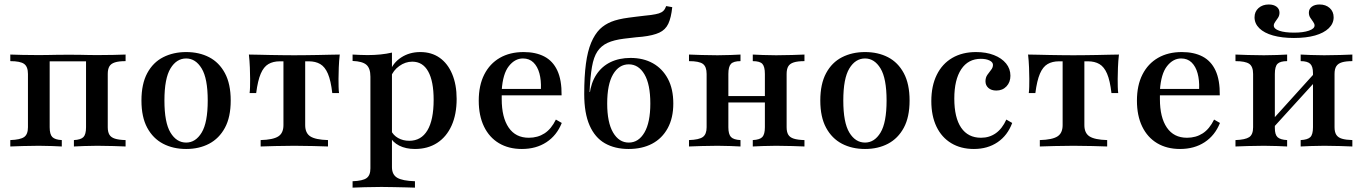

<svg xmlns="http://www.w3.org/2000/svg" viewBox="-20 -663 6167 869"><path d="M26.6 0V-29Q71.8 -30.6 89.1 -42.7Q106.5 -54.8 106.5 -87.1V-328.2Q106.5 -361.3 89.1 -373.8Q71.8 -386.3 26.6 -386.3V-416.1Q44.4 -415.3 81.9 -414.5Q119.4 -413.7 154 -413.7Q175 -413.7 194.8 -414.1Q214.5 -414.5 237.5 -414.9Q260.5 -415.3 291.9 -415.3Q323.4 -415.3 343.5 -414.9Q363.7 -414.5 381 -414.1Q398.4 -413.7 420.2 -413.7Q455.6 -413.7 492.7 -414.5Q529.8 -415.3 548.4 -416.1V-386.3Q517.7 -386.3 500 -380.6Q482.3 -375 475 -362.5Q467.7 -350 467.7 -328.2V-87.1Q467.7 -66.1 475 -53.6Q482.3 -41.1 500 -35.5Q517.7 -29.8 548.4 -29V0Q529.8 -0.8 492.7 -2Q455.6 -3.2 420.2 -3.2Q389.5 -3.2 359.7 -2Q329.8 -0.8 314.5 0V-29Q346 -30.6 357.7 -42.7Q369.4 -54.8 369.4 -87.1V-389.5L373.4 -385.5H201.6L204.8 -389.5V-87.1Q204.8 -54.8 216.9 -42.7Q229 -30.6 259.7 -29V0Q245.2 -0.8 215.7 -2Q186.3 -3.2 155.6 -3.2Q120.2 -3.2 82.7 -2Q45.2 -0.8 26.6 0Z M822.6 11.3Q763.7 11.3 718.1 -12.5Q672.6 -36.3 646.4 -84.7Q620.2 -133.1 620.2 -208.1Q620.2 -283.1 646.4 -331.9Q672.6 -380.6 718.5 -404Q764.5 -427.4 822.6 -427.4Q881.5 -427.4 926.6 -404Q971.8 -380.6 998 -331.9Q1024.2 -283.1 1024.2 -208.1Q1024.2 -133.1 998 -84.7Q971.8 -36.3 926.6 -12.5Q881.5 11.3 822.6 11.3ZM822.6 -17.7Q865.3 -17.7 892.7 -62.9Q920.2 -108.1 920.2 -208.1Q920.2 -308.1 892.7 -353.2Q865.3 -398.4 822.6 -398.4Q779 -398.4 751.6 -353.2Q724.2 -308.1 724.2 -208.1Q724.2 -108.1 751.6 -62.9Q779 -17.7 822.6 -17.7Z M1159.7 0V-29Q1216.1 -30.6 1239.5 -45.6Q1262.9 -60.5 1262.9 -96.8V-385.5H1246.8Q1216.1 -385.5 1194.8 -373Q1173.4 -360.5 1160.1 -329.4Q1146.8 -298.4 1139.5 -241.9H1109.7Q1111.3 -253.2 1111.7 -269.8Q1112.1 -286.3 1112.1 -305.6Q1112.1 -326.6 1110.9 -357.3Q1109.7 -387.9 1106.5 -416.1Q1126.6 -416.1 1151.6 -415.3Q1176.6 -414.5 1204.4 -414.1Q1232.3 -413.7 1259.7 -413.3Q1287.1 -412.9 1311.3 -412.9Q1336.3 -412.9 1364.1 -413.3Q1391.9 -413.7 1419.4 -414.1Q1446.8 -414.5 1472.2 -415.3Q1497.6 -416.1 1517.7 -416.1Q1514.5 -387.9 1513.3 -357.3Q1512.1 -326.6 1512.1 -305.6Q1512.1 -286.3 1512.5 -269.8Q1512.9 -253.2 1514.5 -241.9H1483.9Q1477.4 -298.4 1464.1 -329.4Q1450.8 -360.5 1429.4 -373Q1408.1 -385.5 1377.4 -385.5H1361.3V-96.8Q1361.3 -60.5 1384.7 -45.6Q1408.1 -30.6 1464.5 -29V0Q1441.1 -0.8 1398 -2Q1354.8 -3.2 1312.1 -3.2Q1269.4 -3.2 1226.2 -2Q1183.1 -0.8 1159.7 0Z M1575.8 186.3V157.3Q1621.8 155.6 1639.1 143.1Q1656.5 130.6 1656.5 99.2V-316.1Q1656.5 -354 1638.3 -369.8Q1620.2 -385.5 1575.8 -387.1V-416.1Q1592.7 -415.3 1609.3 -414.5Q1625.8 -413.7 1643.5 -413.7Q1705.6 -413.7 1754 -425V93.5Q1754 127.4 1777.8 141.5Q1801.6 155.6 1858.1 157.3V186.3Q1842.7 185.5 1817.7 185.1Q1792.7 184.7 1763.3 183.9Q1733.9 183.1 1706.5 183.1Q1665.3 183.1 1629.8 184.3Q1594.4 185.5 1575.8 186.3ZM1858.1 11.3Q1816.9 11.3 1786.7 -4Q1756.5 -19.4 1743.5 -46.8L1749.2 -73.4Q1759.7 -50.8 1781.9 -38.3Q1804 -25.8 1832.3 -25.8Q1886.3 -25.8 1914.5 -73Q1942.7 -120.2 1942.7 -211.3Q1942.7 -295.2 1918.1 -339.5Q1893.5 -383.9 1846 -383.9Q1814.5 -383.9 1787.1 -364.1Q1759.7 -344.4 1748.4 -313.7L1744.4 -337.9Q1758.1 -378.2 1795.6 -402.8Q1833.1 -427.4 1882.3 -427.4Q1933.1 -427.4 1969.8 -401.6Q2006.5 -375.8 2026.6 -327.8Q2046.8 -279.8 2046.8 -215.3Q2046.8 -145.2 2023.8 -94.4Q2000.8 -43.5 1958.5 -16.1Q1916.1 11.3 1858.1 11.3Z M2341.9 11.3Q2282.3 11.3 2238.3 -14.9Q2194.4 -41.1 2170.6 -90.3Q2146.8 -139.5 2146.8 -207.3Q2146.8 -276.6 2171.8 -325.8Q2196.8 -375 2242.3 -401.2Q2287.9 -427.4 2350 -427.4Q2404.8 -427.4 2443.5 -407.3Q2482.3 -387.1 2502.4 -344Q2522.6 -300.8 2521.8 -231.5H2215.3L2214.5 -260.5H2428.2Q2429.8 -300 2421.4 -331Q2412.9 -362.1 2394.4 -380.2Q2375.8 -398.4 2346.8 -398.4Q2310.5 -398.4 2283.1 -363.7Q2255.6 -329 2250.8 -254L2251.6 -251.6Q2250.8 -243.5 2250.8 -234.7Q2250.8 -225.8 2250.8 -214.5Q2250.8 -131.5 2282.3 -85.5Q2313.7 -39.5 2373.4 -39.5Q2413.7 -39.5 2444.4 -59.3Q2475 -79 2496 -121.8L2522.6 -106.5Q2500 -50 2453.2 -19.4Q2406.5 11.3 2341.9 11.3Z M2825 11.3Q2762.9 11.3 2717.7 -14.5Q2672.6 -40.3 2648.4 -95.6Q2624.2 -150.8 2624.2 -237.1Q2624.2 -317.7 2631.9 -374.6Q2639.5 -431.5 2655.6 -469.8Q2671.8 -508.1 2695.2 -531.5Q2716.9 -552.4 2746.8 -564.5Q2776.6 -576.6 2825.8 -583.1Q2843.5 -585.5 2860.1 -587.5Q2876.6 -589.5 2893.5 -591.5Q2910.5 -593.5 2926.6 -595.2Q2949.2 -598.4 2962.1 -602.4Q2975 -606.5 2982.7 -614.1Q2990.3 -621.8 2995.2 -635.5L3022.6 -630.6Q3017.7 -583.1 3004.8 -555.6Q2991.9 -528.2 2964.1 -515.3Q2936.3 -502.4 2887.1 -496.8Q2874.2 -496 2860.1 -494.4Q2846 -492.7 2831.5 -491.1Q2816.9 -489.5 2804 -487.9Q2758.9 -482.3 2729.8 -469Q2700.8 -455.6 2683.9 -430.2Q2666.9 -404.8 2659.3 -360.5Q2651.6 -316.1 2648.4 -246.8H2656.5L2648.4 -235.5Q2654.8 -287.9 2679 -325Q2703.2 -362.1 2742.7 -381.5Q2782.3 -400.8 2833.9 -400.8Q2891.9 -400.8 2935.1 -376.6Q2978.2 -352.4 3002.8 -306.5Q3027.4 -260.5 3027.4 -194.4Q3027.4 -129 3002 -82.7Q2976.6 -36.3 2931.5 -12.5Q2886.3 11.3 2825 11.3ZM2825.8 -17.7Q2870.2 -17.7 2896.8 -63.3Q2923.4 -108.9 2923.4 -194.4Q2923.4 -281.5 2896.8 -326.6Q2870.2 -371.8 2825.8 -371.8Q2781.5 -371.8 2754.8 -326.6Q2728.2 -281.5 2728.2 -194.4Q2728.2 -108.9 2754.8 -63.3Q2781.5 -17.7 2825.8 -17.7Z M3387.1 0V-29Q3419.4 -30.6 3430.6 -43.1Q3441.9 -55.6 3441.9 -87.1V-328.2Q3441.9 -361.3 3430.6 -373.8Q3419.4 -386.3 3387.1 -386.3V-416.1Q3402.4 -415.3 3432.3 -414.1Q3462.1 -412.9 3492.7 -412.9Q3528.2 -412.9 3565.3 -414.1Q3602.4 -415.3 3621 -416.1V-386.3Q3590.3 -386.3 3572.6 -380.6Q3554.8 -375 3547.6 -362.5Q3540.3 -350 3540.3 -328.2V-87.1Q3540.3 -66.1 3547.6 -53.6Q3554.8 -41.1 3572.6 -35.5Q3590.3 -29.8 3621 -29V0Q3602.4 -0.8 3565.3 -2Q3528.2 -3.2 3492.7 -3.2Q3462.1 -3.2 3432.3 -2Q3402.4 -0.8 3387.1 0ZM3098.4 0V-29Q3144.4 -30.6 3161.3 -43.1Q3178.2 -55.6 3178.2 -87.1V-328.2Q3178.2 -361.3 3161.3 -373.8Q3144.4 -386.3 3098.4 -386.3V-416.1Q3116.9 -415.3 3154.4 -414.1Q3191.9 -412.9 3227.4 -412.9Q3258.1 -412.9 3287.5 -414.1Q3316.9 -415.3 3331.5 -416.1V-386.3Q3300 -386.3 3288.3 -373.8Q3276.6 -361.3 3276.6 -328.2V-87.1Q3276.6 -55.6 3288.3 -43.1Q3300 -30.6 3331.5 -29V0Q3316.9 -0.8 3287.5 -2Q3258.1 -3.2 3227.4 -3.2Q3191.9 -3.2 3154.4 -2Q3116.9 -0.8 3098.4 0ZM3238.7 -199.2V-228.2H3479.8V-199.2Z M3895.2 11.3Q3836.3 11.3 3790.7 -12.5Q3745.2 -36.3 3719 -84.7Q3692.7 -133.1 3692.7 -208.1Q3692.7 -283.1 3719 -331.9Q3745.2 -380.6 3791.1 -404Q3837.1 -427.4 3895.2 -427.4Q3954 -427.4 3999.2 -404Q4044.4 -380.6 4070.6 -331.9Q4096.8 -283.1 4096.8 -208.1Q4096.8 -133.1 4070.6 -84.7Q4044.4 -36.3 3999.2 -12.5Q3954 11.3 3895.2 11.3ZM3895.2 -17.7Q3937.9 -17.7 3965.3 -62.9Q3992.7 -108.1 3992.7 -208.1Q3992.7 -308.1 3965.3 -353.2Q3937.9 -398.4 3895.2 -398.4Q3851.6 -398.4 3824.2 -353.2Q3796.8 -308.1 3796.8 -208.1Q3796.8 -108.1 3824.2 -62.9Q3851.6 -17.7 3895.2 -17.7Z M4387.9 11.3Q4329 11.3 4285.5 -14.9Q4241.9 -41.1 4218.5 -89.9Q4195.2 -138.7 4195.2 -205.6Q4195.2 -274.2 4219.8 -324.2Q4244.4 -374.2 4289.9 -400.8Q4335.5 -427.4 4397.6 -427.4Q4443.5 -427.4 4478.6 -413.7Q4513.7 -400 4533.5 -375.8Q4553.2 -351.6 4553.2 -320.2Q4553.2 -291.1 4535.5 -272.2Q4517.7 -253.2 4489.5 -253.2Q4466.9 -253.2 4453.6 -264.9Q4440.3 -276.6 4440.3 -295.2Q4440.3 -312.1 4448.8 -324.2Q4457.3 -336.3 4465.7 -346.8Q4474.2 -357.3 4474.2 -369.4Q4474.2 -381.5 4458.9 -389.1Q4443.5 -396.8 4419.4 -396.8Q4362.1 -396.8 4330.6 -349.6Q4299.2 -302.4 4299.2 -216.9Q4299.2 -130.6 4330.2 -85.1Q4361.3 -39.5 4420.2 -39.5Q4458.1 -39.5 4487.1 -60.1Q4516.1 -80.6 4534.7 -121.8L4561.3 -106.5Q4540.3 -50 4495.2 -19.4Q4450 11.3 4387.9 11.3Z M4686.3 0V-29Q4742.7 -30.6 4766.1 -45.6Q4789.5 -60.5 4789.5 -96.8V-385.5H4773.4Q4742.7 -385.5 4721.4 -373Q4700 -360.5 4686.7 -329.4Q4673.4 -298.4 4666.1 -241.9H4636.3Q4637.9 -253.2 4638.3 -269.8Q4638.7 -286.3 4638.7 -305.6Q4638.7 -326.6 4637.5 -357.3Q4636.3 -387.9 4633.1 -416.1Q4653.2 -416.1 4678.2 -415.3Q4703.2 -414.5 4731 -414.1Q4758.9 -413.7 4786.3 -413.3Q4813.7 -412.9 4837.9 -412.9Q4862.9 -412.9 4890.7 -413.3Q4918.5 -413.7 4946 -414.1Q4973.4 -414.5 4998.8 -415.3Q5024.2 -416.1 5044.4 -416.1Q5041.1 -387.9 5039.9 -357.3Q5038.7 -326.6 5038.7 -305.6Q5038.7 -286.3 5039.1 -269.8Q5039.5 -253.2 5041.1 -241.9H5010.5Q5004 -298.4 4990.7 -329.4Q4977.4 -360.5 4956 -373Q4934.7 -385.5 4904 -385.5H4887.9V-96.8Q4887.9 -60.5 4911.3 -45.6Q4934.7 -30.6 4991.1 -29V0Q4967.7 -0.8 4924.6 -2Q4881.5 -3.2 4838.7 -3.2Q4796 -3.2 4752.8 -2Q4709.7 -0.8 4686.3 0Z M5321 11.3Q5261.3 11.3 5217.3 -14.9Q5173.4 -41.1 5149.6 -90.3Q5125.8 -139.5 5125.8 -207.3Q5125.8 -276.6 5150.8 -325.8Q5175.8 -375 5221.4 -401.2Q5266.9 -427.4 5329 -427.4Q5383.9 -427.4 5422.6 -407.3Q5461.3 -387.1 5481.5 -344Q5501.6 -300.8 5500.8 -231.5H5194.4L5193.5 -260.5H5407.3Q5408.9 -300 5400.4 -331Q5391.9 -362.1 5373.4 -380.2Q5354.8 -398.4 5325.8 -398.4Q5289.5 -398.4 5262.1 -363.7Q5234.7 -329 5229.8 -254L5230.6 -251.6Q5229.8 -243.5 5229.8 -234.7Q5229.8 -225.8 5229.8 -214.5Q5229.8 -131.5 5261.3 -85.5Q5292.7 -39.5 5352.4 -39.5Q5392.7 -39.5 5423.4 -59.3Q5454 -79 5475 -121.8L5501.6 -106.5Q5479 -50 5432.3 -19.4Q5385.5 11.3 5321 11.3Z M5866.9 0V-29Q5898.4 -30.6 5910.5 -42.3Q5922.6 -54 5922.6 -87.1V-332.3Q5922.6 -362.1 5910.1 -374.2Q5897.6 -386.3 5866.9 -386.3V-416.1Q5882.3 -415.3 5912.1 -414.1Q5941.9 -412.9 5973.4 -412.9Q6008.9 -412.9 6045.6 -414.1Q6082.3 -415.3 6100.8 -416.1V-386.3Q6071.8 -386.3 6054 -381Q6036.3 -375.8 6028.2 -363.3Q6020.2 -350.8 6020.2 -328.2V-87.1Q6020.2 -65.3 6028.2 -52.8Q6036.3 -40.3 6054 -35.1Q6071.8 -29.8 6100.8 -29V0Q6082.3 -0.8 6045.6 -2Q6008.9 -3.2 5973.4 -3.2Q5941.9 -3.2 5912.1 -2Q5882.3 -0.8 5866.9 0ZM5571.8 0V-29Q5616.1 -30.6 5633.9 -42.3Q5651.6 -54 5651.6 -87.1V-328.2Q5651.6 -362.1 5633.9 -374.2Q5616.1 -386.3 5571.8 -386.3V-416.1Q5590.3 -415.3 5627.8 -414.1Q5665.3 -412.9 5700.8 -412.9Q5732.3 -412.9 5761.3 -414.1Q5790.3 -415.3 5805.6 -416.1V-386.3Q5774.2 -386.3 5762.1 -374.2Q5750 -362.1 5750 -328.2V-83.9Q5750 -53.2 5762.5 -41.9Q5775 -30.6 5805.6 -29V0Q5790.3 -0.8 5761.3 -2Q5732.3 -3.2 5700.8 -3.2Q5665.3 -3.2 5627.8 -2Q5590.3 -0.8 5571.8 0ZM5737.9 -79.8 5721 -100.8 5933.9 -336.3 5951.6 -314.5ZM5836.3 -491.1Q5782.3 -491.1 5741.9 -502.4Q5701.6 -513.7 5679.8 -535.1Q5658.1 -556.5 5658.1 -584.7Q5658.1 -610.5 5676.2 -626.6Q5694.4 -642.7 5722.6 -642.7Q5744.4 -642.7 5757.7 -632.7Q5771 -622.6 5771 -605.6Q5771 -592.7 5764.5 -582.7Q5758.1 -572.6 5751.6 -564.1Q5745.2 -555.6 5745.2 -547.6Q5745.2 -532.3 5770.2 -523.8Q5795.2 -515.3 5837.1 -515.3Q5878.2 -515.3 5904 -524.2Q5929.8 -533.1 5929.8 -547.6Q5929.8 -555.6 5923.4 -564.1Q5916.9 -572.6 5910.5 -582.7Q5904 -592.7 5904 -605.6Q5904 -622.6 5917.3 -632.7Q5930.6 -642.7 5952.4 -642.7Q5980.6 -642.7 5998.4 -626.6Q6016.1 -610.5 6016.1 -584.7Q6016.1 -556.5 5994 -535.1Q5971.8 -513.7 5931.9 -502.4Q5891.9 -491.1 5836.3 -491.1Z"/></svg>

Font: Playfair 5pt SemiExpanded Light SemiBold
Style: Regular
Weight: 600
Version: Version 2.001;gftools[0.9.30]